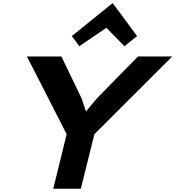

<svg xmlns="http://www.w3.org/2000/svg" viewBox="-20 -1156 1075 1176"><path d="M825.2 -810.1H1035.2L558.1 -334L475.1 0H306.2L388.2 -334L145 -810.1H356L479 -555.2L505.9 -475.1H507.8L575.2 -555.2ZM670.9 -1136.2 819.8 -935.1 742.2 -873 631.8 -985.8 465.8 -873 419.9 -935.1 668.9 -1136.2Z"/></svg>

Font: Sinkin Sans 700 Bold Italic
Style: Bold Italic
Weight: 700
Italic angle: -112°
Designer: Keith Bates
Foundry: K-Type
Version: Sinkin Sans (version 1.0)  by Keith Bates   •   © 2014   www